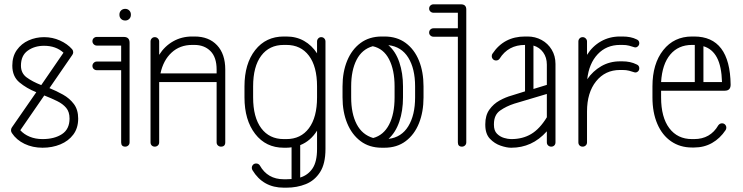

<svg xmlns="http://www.w3.org/2000/svg" viewBox="-20 -679 3438 889"><path d="M35 -63Q31 -69 31 -76Q31 -83 35 -89L148 -252Q103 -270 70 -297.5Q37 -325 37 -375Q37 -418 58 -447.5Q79 -477 112.5 -492Q146 -507 184 -507Q223 -507 257.5 -491.5Q292 -476 314 -451Q319 -445 319 -437Q319 -431 315 -425L209 -271Q241 -258 271.5 -241Q302 -224 322 -197.5Q342 -171 342 -130Q342 -86 319.5 -56Q297 -26 259.5 -10.5Q222 5 177 5Q131 5 93.5 -13Q56 -31 35 -63ZM77 -375Q77 -340 103.5 -320.5Q130 -301 171 -285L274 -435Q239 -467 184 -467Q140 -467 108.5 -444.5Q77 -422 77 -375ZM302 -130Q302 -161 286.5 -179.5Q271 -198 244.5 -211Q218 -224 185 -237L74 -76Q91 -57 117.5 -46Q144 -35 177 -35Q232 -35 267 -58Q302 -81 302 -130Z M428 -354Q420 -354 414 -359.5Q408 -365 408 -374Q408 -382 414 -388Q420 -394 428 -394H541V-468H428Q420 -468 414 -474Q408 -480 408 -488Q408 -497 414 -502.5Q420 -508 428 -508H553Q580 -508 580 -481V-20Q580 -11 574 -5.5Q568 0 560 0Q541 0 541 -20V-354ZM533 -612Q533 -623 540.5 -630.5Q548 -638 560 -638Q571 -638 578.5 -630.5Q586 -623 586 -612V-610Q586 -599 578.5 -591.5Q571 -584 560 -584Q548 -584 540.5 -591.5Q533 -599 533 -610Z M717 -20Q717 -11 711 -5.5Q705 0 697 0Q688 0 682.5 -5.5Q677 -11 677 -20V-487Q677 -495 682.5 -501Q688 -507 697 -507Q705 -507 711 -501Q717 -495 717 -487V-425Q742 -465 781.5 -487.5Q821 -510 870 -510H881Q947 -510 985 -469.5Q1023 -429 1023 -357V-20Q1023 0 1003 0Q995 0 989 -5.5Q983 -11 983 -20V-299H717Q717 -289 717 -279ZM870 -471Q813 -471 774.5 -435.5Q736 -400 723 -339H983V-357Q983 -414 954.5 -442.5Q926 -471 880 -471Z M1149 109Q1146 104 1146 98Q1146 90 1151.5 84Q1157 78 1166 78Q1177 78 1183 87Q1219 151 1294 151H1306Q1319 151 1330 150V3Q1318 5 1306 5H1294Q1211 5 1161.5 -59Q1112 -123 1112 -228V-279Q1112 -384 1161.5 -447Q1211 -510 1294 -510H1306Q1352 -510 1388 -489.5Q1424 -469 1448 -432V-487Q1448 -495 1453.5 -501Q1459 -507 1467 -507Q1476 -507 1481.5 -501Q1487 -495 1487 -487V11Q1487 79 1462 118Q1437 157 1396 173.5Q1355 190 1306 190H1294Q1198 190 1149 109ZM1152 -279V-228Q1152 -136 1189.5 -85.5Q1227 -35 1294 -35H1306Q1373 -35 1410.5 -85.5Q1448 -136 1448 -228V-279Q1448 -371 1410.5 -421Q1373 -471 1306 -471H1294Q1227 -471 1189.5 -421Q1152 -371 1152 -279ZM1448 11V-74Q1418 -26 1370 -7V143Q1406 132 1427 101Q1448 70 1448 11Z M1566 -279Q1566 -346 1587.5 -398Q1609 -450 1649.5 -480Q1690 -510 1748 -510H1760Q1818 -510 1858.5 -480Q1899 -450 1920 -398Q1941 -346 1941 -279V-228Q1941 -161 1920 -108.5Q1899 -56 1858.5 -25.5Q1818 5 1760 5H1748Q1690 5 1649.5 -25.5Q1609 -56 1587.5 -108.5Q1566 -161 1566 -228ZM1846 -228Q1846 -166 1829 -116Q1812 -66 1779 -36Q1839 -43 1870.5 -94.5Q1902 -146 1902 -228V-279Q1902 -361 1870.5 -412Q1839 -463 1778 -470Q1812 -441 1829 -390.5Q1846 -340 1846 -279ZM1606 -279V-228Q1606 -153 1631.5 -104Q1657 -55 1708 -40Q1756 -53 1781.5 -102Q1807 -151 1807 -228V-279Q1807 -355 1781.5 -404.5Q1756 -454 1706 -465Q1656 -451 1631 -402Q1606 -353 1606 -279Z M1987 -509Q1979 -509 1973 -514.5Q1967 -520 1967 -528Q1967 -537 1973 -542.5Q1979 -548 1987 -548H2100V-620H1987Q1979 -620 1973 -625.5Q1967 -631 1967 -639Q1967 -648 1973 -653.5Q1979 -659 1987 -659H2114Q2139 -659 2139 -635V-20Q2139 -11 2133 -5.5Q2127 0 2119 0Q2100 0 2100 -20V-509Z M2552 -20Q2552 -11 2546.5 -5.5Q2541 0 2532 0Q2524 0 2518 -5.5Q2512 -11 2512 -20V-71Q2477 -32 2436 -13.5Q2395 5 2348 5H2346Q2326 5 2298 -4.5Q2270 -14 2248.5 -36.5Q2227 -59 2227 -101V-104Q2227 -145 2246 -171.5Q2265 -198 2293 -213.5Q2321 -229 2350 -237L2411 -256V-471Q2333 -471 2293 -407Q2287 -399 2277 -399Q2268 -399 2262.5 -405Q2257 -411 2257 -419Q2257 -426 2260 -430Q2313 -510 2411 -510H2423Q2458 -510 2487.5 -494Q2517 -478 2534.5 -449Q2552 -420 2552 -383ZM2512 -380Q2512 -413 2495 -436.5Q2478 -460 2450 -468V-267L2512 -286ZM2346 -35H2348Q2400 -35 2439.5 -58.5Q2479 -82 2512 -136V-244L2361 -199Q2324 -187 2295.5 -167Q2267 -147 2267 -104V-101Q2267 -74 2281 -60Q2295 -46 2313.5 -40.5Q2332 -35 2346 -35Z M2698 -20Q2698 -11 2692 -5.5Q2686 0 2678 0Q2669 0 2663.5 -5.5Q2658 -11 2658 -20V-487Q2658 -495 2663.5 -501Q2669 -507 2678 -507Q2686 -507 2692 -501Q2698 -495 2698 -487V-425Q2723 -465 2762.5 -487.5Q2802 -510 2851 -510H2862Q2901 -510 2927 -497Q2940 -492 2940 -479Q2940 -470 2933 -464Q2926 -458 2918 -460Q2906 -464 2893 -467.5Q2880 -471 2862 -471H2851Q2788 -471 2747.5 -428Q2707 -385 2699 -312Q2725 -350 2764 -372.5Q2803 -395 2851 -395H2862Q2899 -395 2927 -381Q2940 -376 2940 -363Q2940 -353 2933 -347.5Q2926 -342 2918 -344Q2906 -348 2893 -351.5Q2880 -355 2862 -355H2851Q2782 -355 2740 -302.5Q2698 -250 2698 -163Z M3340 -77Q3314 -38 3277 -17Q3240 4 3194 4H3184Q3129 4 3087.5 -24.5Q3046 -53 3023.5 -105.5Q3001 -158 3001 -228V-279Q3001 -384 3051 -447Q3101 -510 3184 -510H3194Q3360 -510 3363 -287Q3363 -259 3336 -259H3041V-228Q3041 -136 3079 -85.5Q3117 -35 3184 -35H3194Q3269 -35 3306 -99Q3313 -108 3323 -108Q3332 -108 3337.5 -102Q3343 -96 3343 -88Q3343 -82 3340 -77ZM3184 -471Q3121 -471 3083.5 -426.5Q3046 -382 3041 -299H3197V-471H3194ZM3323 -299Q3321 -372 3299.5 -412.5Q3278 -453 3237 -465V-299Z"/></svg>

Font: Libertine Sup Light
Style: Regular
Weight: 300
Designer: Bastien Sozeau
Foundry: NBR — Bastien Sozeau
Version: Version 2.003; ttfautohint (v1.8.4.7-5d5b);gftools[0.9.33]